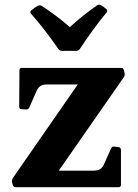

<svg xmlns="http://www.w3.org/2000/svg" viewBox="-20 -780 574 800"><path d="M423 -742Q430 -736 424 -728Q398 -697 369.5 -658Q341 -619 312 -575Q306 -568 297 -568H239Q230 -568 224 -575Q194 -618 165 -655.5Q136 -693 109 -723Q103 -731 111 -737Q124 -749 138 -756Q147 -760 155 -755Q220 -712 271 -667Q296 -690 324.5 -713Q353 -736 385 -758Q392 -763 401 -758Q411 -753 423 -742ZM443 -162Q447 -171 458 -169L475 -167Q484 -165 484 -155V-10Q484 0 474 0H45Q36 0 33 -10L30 -21Q29 -31 34 -39L304 -428H175Q157 -428 147.5 -421Q138 -414 132 -400L102 -332Q98 -323 88 -324L70 -325Q60 -325 60 -335L61 -487Q61 -497 71 -497H485Q495 -497 496 -487L499 -475Q501 -465 495 -457L225 -69H370Q388 -69 397.5 -75.5Q407 -82 413 -95Z"/></svg>

Font: Hahmlet
Style: Bold
Weight: 700
Designer: Minjoo Ham & Mark Frömberg
Foundry: hypertype
Version: Version 1.002; ttfautohint (v1.8.3)